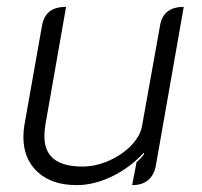

<svg xmlns="http://www.w3.org/2000/svg" viewBox="-20 -529 586 558"><path d="M433 -48Q422 9 364 9L377 -58Q389 -68 399 -81L398 -85Q357 -41 305 -16Q253 9 203 9Q131 9 89.5 -29Q48 -67 48 -131Q48 -148 51 -166L102 -454Q107 -482 124 -495.5Q141 -509 172 -509L112 -167Q109 -149 109 -133Q109 -45 219 -45Q258 -45 296.5 -62Q335 -79 361.5 -106.5Q388 -134 393 -164L445 -454Q454 -509 514 -509Z"/></svg>

Font: K2D ExtraLight
Style: Italic
Weight: 275
Italic angle: -10°
Designer: Katatrad Aksorn Co.,Ltd.
Foundry: Cadson Demak Co.,Ltd.
Version: Version 1.000; ttfautohint (v1.6)